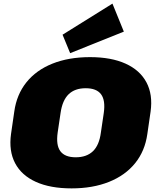

<svg xmlns="http://www.w3.org/2000/svg" viewBox="-20 -1029 870 1062"><path d="M376 13Q258 13 178.5 -23Q99 -59 63.5 -126.5Q28 -194 41 -288L59 -412Q72 -506 126 -573.5Q180 -641 270 -677Q360 -713 478 -713Q595 -713 674.5 -677Q754 -641 790 -573.5Q826 -506 813 -412L795 -288Q782 -194 727.5 -126.5Q673 -59 583 -23Q493 13 376 13ZM399 -159Q459 -159 494 -192.5Q529 -226 538 -296L554 -404Q564 -474 539 -507.5Q514 -541 454 -541Q394 -541 359.5 -507.5Q325 -474 315 -404L299 -296Q289 -226 314 -192.5Q339 -159 399 -159ZM665 -854 368 -735 326 -837 602 -1009Z"/></svg>

Font: Pathway Extreme 28pt Black
Style: Italic
Weight: 900
Italic angle: -8°
Designer: Eduardo Rodriguez Tunni
Foundry: Eduardo Rodriguez Tunni
Version: Version 1.001;gftools[0.9.26]